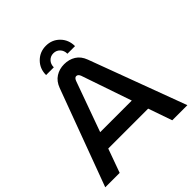

<svg xmlns="http://www.w3.org/2000/svg" viewBox="-232 -1024 1177 1177"><g transform="rotate(-45 357.0 -435.5)"><path d="M1 0 234 -628Q250 -671 282.5 -691.5Q315 -712 356 -712Q398 -712 430.5 -692Q463 -672 479 -629L713 0H582L528 -155H182L126 0ZM218 -261H492L380 -588Q372 -608 357 -608Q344 -608 336 -588ZM357 -871Q304 -871 267.5 -834.5Q231 -798 231 -743H298Q298 -771 315 -788.5Q332 -806 357 -806Q382 -806 399 -788.5Q416 -771 416 -743H482Q482 -798 446 -834.5Q410 -871 357 -871Z"/></g></svg>

Font: MuseoModerno Medium
Style: Regular
Weight: 500
Designer: Pablo Cosgaya, Héctor Gatti, Marcela Romero, and the Authors of The MuseoModerno Project.
Foundry: Omnibus-Type Team
Version: Version 1.001